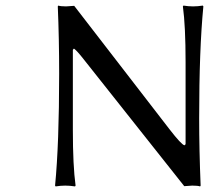

<svg xmlns="http://www.w3.org/2000/svg" viewBox="-20 -668 752 691"><path d="M188 -645 189.9 -647.9Q197.8 -645 217.8 -645L247.1 -647L589.8 -203.1Q632.8 -147.5 644 -145L647.9 -148.9V-444.8Q647.9 -573.7 638.2 -645L640.1 -647.9Q658.2 -645 674.8 -645Q691.4 -645 710 -647.9L711.9 -645Q696.8 -489.7 696.8 -242.2Q696.8 -127.9 702.1 0L700.2 2.9Q691.9 0 671.9 0L643.1 2L280.8 -455.1Q256.8 -485.8 246.1 -493.2L242.2 -488.8V-200.2Q242.2 -71.3 252 0L250 2.9Q231.4 0 214.8 0Q198.2 0 180.2 2.9L178.2 0Q192.9 -150.4 192.9 -402.8Q192.9 -528.8 188 -645Z"/></svg>

Font: Linear Smooth
Style: Regular
Weight: 400
Designer: Philipp H. Poll, Flanker
Foundry: Philipp H. Poll, reworked by Flanker
Version: Version 1.061 | FøM Fix